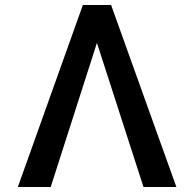

<svg xmlns="http://www.w3.org/2000/svg" viewBox="-20 -747 775 767"><path d="M553.2 0 367.2 -575.7 182.6 0H51.3L311 -727.1H423.8L684.6 0Z"/></svg>

Font: Interop Med
Style: Regular
Weight: 500
Designer: Rasmus Andersson, Google, Jang Haemin
Foundry: jhaemin
Version: Version 1.007